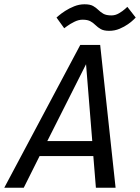

<svg xmlns="http://www.w3.org/2000/svg" viewBox="-60 -877 654 897"><path d="M388 0 376 -148H125L51 0H-40L315 -667H408L480 0ZM161 -218H371L342 -577ZM204 -795Q204 -795 215 -804.5Q226 -814 244.5 -826Q263 -838 286.5 -847.5Q310 -857 335 -857Q361 -857 375 -849Q389 -841 399 -831Q409 -821 422.5 -813Q436 -805 461 -805Q479 -805 496 -815Q513 -825 524 -835Q535 -845 535 -845L574 -795Q574 -795 564.5 -785.5Q555 -776 538 -764Q521 -752 498.5 -742.5Q476 -733 450 -733Q425 -733 411 -741Q397 -749 387 -759Q377 -769 363.5 -777Q350 -785 326 -785Q307 -785 287 -775Q267 -765 253.5 -755Q240 -745 240 -745Z"/></svg>

Font: Epunda Sans
Style: Italic
Weight: 400
Italic angle: -12.0243°
Designer: Simon Atzbach
Foundry: typofactur
Version: Version 2.204; ttfautohint (v1.8.4.7-5d5b)